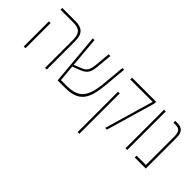

<svg xmlns="http://www.w3.org/2000/svg" viewBox="-26 -1200 2056 2056"><g transform="rotate(45 1001.5 -172.0)"><path d="M403 0H429V-429C429 -541 380 -584 279 -584H80V-557H274C362 -557 403 -526 403 -424ZM80 0H106V-381H80Z M593 0H700C907 0 971 -88 993 -330L1016 -584H990L967 -330C946 -100 879 -27 700 -27H616L599 -215L682 -247C766 -280 784 -316 793 -420L808 -584H782L766 -409C758 -322 735 -294 678 -272L597 -240L567 -584H541Z M1313 0H1339L1501 -557V-584H1136V-557H1475ZM1136 240H1162V-372H1136Z M1621 0H1647V-584H1621Z M1761 0H1928V-467C1928 -546 1894 -584 1826 -584H1790V-557H1821C1878 -557 1902 -531 1902 -460V-28H1761Z"/></g></svg>

Font: Noto Sans Hebrew Condensed Thin
Style: Regular
Weight: 100
Width: 3
Designer: Monotype Design Team
Foundry: Monotype Imaging Inc.
Version: Version 2.004